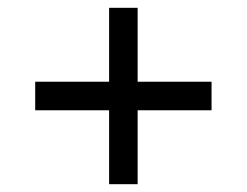

<svg xmlns="http://www.w3.org/2000/svg" viewBox="-20 -568 632 491"><path d="M259 -286H70V-359H259V-548H332V-359H521V-286H332V-97H259Z"/></svg>

Font: uoriya25
Style: Book
Weight: 400
Designer: Jelle Bosma - Monotype Design Team
Foundry: Monotype Imaging Inc.
Version: Version 2.003